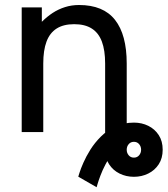

<svg xmlns="http://www.w3.org/2000/svg" viewBox="-20 -538 683 782"><path d="M525.4 182.1Q557.1 182.1 583.7 168.9Q610.4 155.8 626.5 131.1Q642.6 106.4 642.6 71.8Q642.6 37.1 626.7 12.5Q610.8 -12.2 584.2 -25.4Q557.6 -38.6 525.9 -38.6Q494.1 -38.6 467.3 -25.4Q440.4 -12.2 424.3 12.5Q408.2 37.1 408.2 71.8Q408.2 106.4 424.3 131.1Q440.4 155.8 467 168.9Q493.7 182.1 525.4 182.1ZM525.4 104Q512.2 104 504.2 94.5Q496.1 85 496.1 71.8Q496.1 58.6 504.2 49.1Q512.2 39.6 525.4 39.6Q538.6 39.6 546.6 49.1Q554.7 58.6 554.7 71.8Q554.7 85 546.6 94.5Q538.6 104 525.4 104ZM298.8 181.6 373.5 224.6Q373.5 224.6 377.4 211.2Q381.3 197.8 389.2 176.8Q397 155.8 409.4 132.1Q421.9 108.4 438.7 87.4Q455.6 66.4 477.3 53Q499 39.6 525.9 39.6V-38.6Q483.4 -38.6 449.7 -22.7Q416 -6.8 390.9 18.3Q365.7 43.5 348.1 71.5Q330.6 99.6 319.6 124.8Q308.6 149.9 303.7 165.8Q298.8 181.6 298.8 181.6ZM408.2 71.8 496.1 34.2V-279.3Q496.1 -396.5 448.5 -457Q400.9 -517.6 301.8 -517.6Q271.5 -517.6 244.6 -509Q217.8 -500.5 194.6 -485.4Q171.4 -470.2 150.4 -449.2V-507.8H68.4V0H156.2V-279.3Q156.2 -333 169.4 -368.4Q182.6 -403.8 210.4 -421.6Q238.3 -439.5 282.2 -439.5Q326.2 -439.5 354 -421.6Q381.8 -403.8 395 -368.4Q408.2 -333 408.2 -279.3Z"/></svg>

Font: Giphurs SC
Style: Regular
Weight: 400
Version: Version 0.920